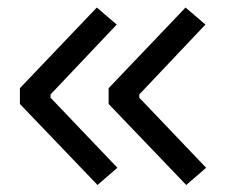

<svg xmlns="http://www.w3.org/2000/svg" viewBox="-20 -520 626 523"><path d="M245.6 -16.1 34.2 -236.8V-279.8L243.7 -499.5L297.9 -453.1L117.7 -262.7V-253.9L299.8 -63ZM487.3 -16.1 275.9 -236.8V-279.8L485.4 -499.5L539.6 -453.1L359.4 -262.7V-253.9L541.5 -63Z"/></svg>

Font: Cascadia Mono NF SemiLight
Style: Regular
Weight: 350
Monospace: yes
Designer: Aaron Bell
Foundry: Saja Typeworks
Version: Version 2404.023; ttfautohint (v1.8.4)